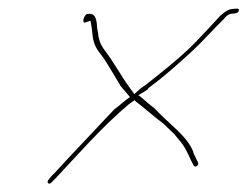

<svg xmlns="http://www.w3.org/2000/svg" viewBox="-20 -563 579 449"><path d="M177 -510C179 -510 186 -513 190 -514H192V-513C194 -502 196 -489 197 -476C200 -458 206 -448 218 -433C230 -417 249 -383 262 -362L284 -336C270 -327 261 -317 247 -307C213 -271 166 -221 133 -186C118 -170 110 -160 101 -152L93 -142C88 -136 95 -130 100 -136L110 -146C160 -199 218 -266 281 -319L295 -329L296 -327C321 -308 340 -290 362 -274L387 -250C394 -241 401 -234 408 -224C420 -206 424 -191 433 -176C436 -170 446 -176 443 -183C439 -191 437 -195 432 -206V-208C417 -246 376 -272 342 -309C332 -317 317 -329 306 -339L303 -340C308 -343 326 -353 327 -356V-357C369 -388 398 -415 430 -444C453 -465 478 -494 503 -518C506 -522 513 -531 523 -531C533 -532 537 -532 539 -540C539 -541 536 -543 535 -543L523 -542C515 -541 508 -538 494 -525C473 -502 448 -475 424 -451C392 -421 361 -396 320 -364C317 -362 311 -358 310 -357L294 -343L284 -357C264 -384 245 -419 228 -441C218 -454 213 -463 210 -479V-481L207 -499C206 -521 202 -534 183 -530C179 -529 171 -514 177 -510ZM182 -530H183ZM246 -304V-305ZM523 -531Z"/></svg>

Font: Stray Cat
Style: HlExtObl
Weight: 100
Version: Version 1.0